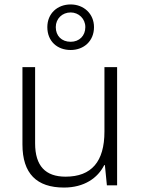

<svg xmlns="http://www.w3.org/2000/svg" viewBox="-20 -834 636 864"><path d="M298 -609C357 -609 403 -649 403 -712C403 -772 357 -814 298 -814C238 -814 193 -773 193 -712C193 -648 238 -609 298 -609ZM298 -646C257 -646 231 -673 231 -712C231 -750 260 -778 298 -778C334 -778 364 -750 364 -712C364 -673 337 -646 298 -646ZM507 -532H450V-242C450 -107 392 -39 275 -39C185 -39 138 -87 138 -189V-532H81V-184C81 -53 145 10 268 10C359 10 420 -33 449 -91H452L461 0H507Z"/></svg>

Font: Noto Sans Malayalam Light
Style: Regular
Weight: 300
Designer: Jelle Bosma - Monotype Design Team
Foundry: Monotype Imaging Inc.
Version: Version 2.104